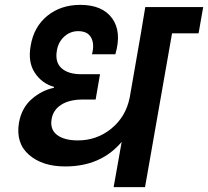

<svg xmlns="http://www.w3.org/2000/svg" viewBox="-20 -769 855 789"><path d="M248 -85Q154 -85 99 -133Q44 -181 58 -265Q69 -326 110.5 -362Q152 -398 201 -408L202 -412Q152 -426 123 -470Q94 -514 106 -581Q119 -659 174.5 -704Q230 -749 310 -749Q401 -749 441 -693.5Q481 -638 454 -546H358Q369 -588 354.5 -614.5Q340 -641 301 -641Q269 -641 244.5 -619Q220 -597 214 -563Q205 -514 232.5 -489Q260 -464 314 -464H391L373 -360H320Q265 -360 231.5 -338.5Q198 -317 192 -279Q185 -237 214.5 -214.5Q244 -192 300 -192Q378 -192 437.5 -240.5Q497 -289 513 -368L559 -632L577 -740H815L796 -632H687L576 0H447L480 -186Q395 -85 248 -85Z"/></svg>

Font: Poppins SemiBold
Style: Italic
Weight: 600
Italic angle: -10°
Designer: Ninad Kale (Devanagari), Jonny Pinhorn (Latin)
Foundry: Indian Type Foundry
Version: Version 3.200;PS 1.000;hotconv 16.6.54;makeotf.lib2.5.65590